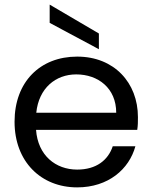

<svg xmlns="http://www.w3.org/2000/svg" viewBox="-20 -802 660 831"><path d="M310 -480C404 -480 483 -421 483 -314H137C148 -421 221 -480 310 -480ZM468 -169C448 -109 397 -68 314 -68C221 -68 144 -129 136 -240H574C577 -259 577 -275 577 -295C577 -444 474 -557 314 -557C154 -557 43 -448 43 -275C43 -102 158 9 314 9C449 9 539 -70 566 -169ZM195 -703 408 -589V-657L195 -782Z"/></svg>

Font: Matrixport Regular
Style: Regular
Weight: 400
Designer: Ninad Kale (Devanagari), Jonny Pinhorn (Latin)
Foundry: Indian Type Foundry
Version: Version 3.200;PS 1.000;hotconv 16.6.54;makeotf.lib2.5.65590